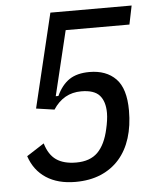

<svg xmlns="http://www.w3.org/2000/svg" viewBox="-52 -742 643 798"><g transform="rotate(-5 270.0 -343.0)"><path d="M511 -620H245L180 -350H191Q212 -395 244 -416.5Q276 -438 328 -438Q398 -438 438 -397Q478 -356 478 -264Q478 -201 462 -150Q446 -99 414.5 -63Q383 -27 337 -7.5Q291 12 231 12Q158 12 109 -20Q60 -52 40 -112L113 -159Q127 -111 158 -89.5Q189 -68 241 -68Q299 -68 331 -100Q363 -132 377 -196Q381 -213 383.5 -230.5Q386 -248 386 -262Q386 -310 363.5 -335.5Q341 -361 287 -361Q213 -361 170 -295L94 -306L188 -698H527Z"/></g></svg>

Font: IBM Plex Sans Cond Text
Style: Italic
Weight: 450
Width: 3
Italic angle: -11°
Designer: Mike Abbink, Paul van der Laan, Pieter van Rosmalen
Foundry: Bold Monday
Version: Version 1.3